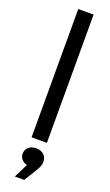

<svg xmlns="http://www.w3.org/2000/svg" viewBox="-191 -806 623 1083"><g transform="rotate(20 120.5 -265.0)"><path d="M75 0H167V-770H75ZM118 240 149 190C176 147 185 131 185 106C185 75 162 49 121 49C83 49 59 73 59 104C59 129 77 150 104 156L62 240Z"/></g></svg>

Font: Bounded Light
Style: Regular
Weight: 300
Designer: Vlad Churkin
Version: Version 3.0